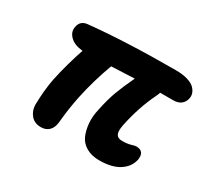

<svg xmlns="http://www.w3.org/2000/svg" viewBox="-111 -678 921 856"><g transform="rotate(30 350.0 -250.5)"><path d="M178.2 9.8Q144.5 9.8 126.2 -12Q107.9 -33.7 106.9 -64Q108.4 -141.6 120.1 -201.2Q139.2 -290.5 168.9 -377.9Q125 -382.3 103.3 -404.1Q81.5 -425.8 86.9 -453.1Q92.8 -488.3 128.9 -492.2Q313 -511.2 573.2 -511.2Q608.4 -511.2 633.3 -503.7Q658.2 -496.1 670.2 -484.1Q682.1 -472.2 686.5 -459.2Q690.9 -446.3 688 -433.1Q684.1 -412.6 668.9 -400.9Q653.8 -389.2 629.9 -389.2H562Q559.1 -378.9 553.2 -367.2Q512.7 -284.7 491.2 -181.2Q484.4 -146.5 492.2 -132.3Q500 -118.2 522 -118.2Q547.9 -118.2 565.7 -123.5Q583.5 -128.9 589.8 -128.9Q633.8 -128.9 626 -81.1Q617.2 -41 579.3 -16.6Q541.5 7.8 477.1 7.8Q437.5 7.8 410.2 -8.1Q382.8 -23.9 370.8 -50.5Q358.9 -77.1 355.7 -112.3Q352.5 -147.5 361.8 -186Q373.5 -243.7 389.6 -287.1Q405.8 -330.6 431.2 -383.8L432.1 -387.2Q337.4 -383.3 314 -381.8Q278.3 -285.6 257.8 -188Q244.1 -121.1 237.8 -50.8Q234.9 -21 219 -5.6Q203.1 9.8 178.2 9.8Z"/></g></svg>

Font: Shantell Sans Normal
Style: Italic
Weight: 600
Italic angle: -11.31°
Designer: Stephen Nixon, Anya Danilova, Shantell Martin
Foundry: Arrow Type
Version: Version 1.006;[559af2be0]